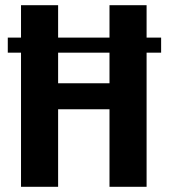

<svg xmlns="http://www.w3.org/2000/svg" viewBox="-20 -720 744 740"><path d="M61 -700H204V-342L173 -399H433L402 -342V-700H545V0H402V-358L433 -299H173L204 -358V0H61ZM601 -575V-517H10V-575Z"/></svg>

Font: Pathway Extreme Condensed
Style: Bold
Weight: 700
Width: 3
Version: Version 1.001;gftools[0.9.26]